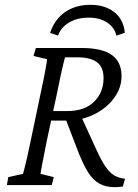

<svg xmlns="http://www.w3.org/2000/svg" viewBox="-20 -774 579 803"><path d="M8.8 0 14.6 -33.2 76.2 -46.9Q79.1 -56.6 83 -72.3Q86.9 -87.9 93.3 -114.7Q99.6 -141.6 108.4 -185.5L149.4 -380.9Q164.1 -449.2 169.9 -481.4Q175.8 -513.7 176.8 -526.4L120.1 -540L129.9 -573.2H322.3Q406.2 -573.2 447.3 -544.4Q488.3 -515.6 488.3 -455.1Q488.3 -406.2 457 -363.8Q425.8 -321.3 373 -295.4Q320.3 -269.5 257.8 -269.5H182.6L189.5 -309.6H261.7Q334 -309.6 373.5 -348.6Q413.1 -387.7 413.1 -447.3Q413.1 -493.2 385.7 -513.7Q358.4 -534.2 304.7 -534.2H252Q251 -531.2 249.5 -525.4Q248 -519.5 244.1 -503.9Q240.2 -488.3 233.9 -459Q227.5 -429.7 217.8 -380.9L175.8 -185.5Q168.9 -150.4 164.1 -126Q159.2 -101.6 156.2 -86.4Q153.3 -71.3 151.9 -62Q150.4 -52.7 149.4 -46.9L205.1 -33.2L196.3 0ZM460.9 8.8Q423.8 8.8 397 -5.4Q370.1 -19.5 348.6 -53.2Q327.1 -86.9 304.7 -145.5L251 -285.2L313.5 -299.8L383.8 -146.5Q404.3 -101.6 421.9 -76.2Q439.5 -50.8 458.5 -40Q477.5 -29.3 502.9 -26.4L494.1 5.9Q487.3 6.8 479 7.8Q470.7 8.8 460.9 8.8ZM222.7 -625 189.5 -636.7Q202.1 -673.8 225.1 -699.7Q248 -725.6 281.7 -739.7Q315.4 -753.9 358.4 -753.9Q418.9 -753.9 458 -723.1Q497.1 -692.4 502 -636.7L466.8 -625Q459 -659.2 428.2 -679.7Q397.5 -700.2 351.6 -700.2Q302.7 -700.2 268.6 -679.7Q234.4 -659.2 222.7 -625Z"/></svg>

Font: Crimson Pro Light
Style: Italic
Weight: 300
Italic angle: -12°
Designer: Jacques Le Bailly
Foundry: Baron von Fonthausen
Version: Version 1.003